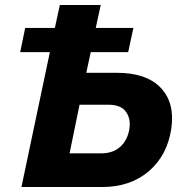

<svg xmlns="http://www.w3.org/2000/svg" viewBox="-20 -750 754 770"><path d="M449 -458Q567 -458 624.5 -398Q682 -338 667 -234Q651 -127 577 -63.5Q503 0 390 0H66L180 -541H61L81 -638H200L220 -730H384L364 -638H515L494 -541H344L326 -458ZM499 -234Q505 -275 484.5 -302.5Q464 -330 415 -330H299L259 -135H385Q434 -135 463 -162Q492 -189 499 -234Z"/></svg>

Font: Raleway-v4020 ExtraBold
Style: Italic
Weight: 800
Italic angle: -12°
Designer: Matt McInerney, Pablo Impallari, Rodrigo Fuenzalida
Foundry: Matt McInerney, Pablo Impallari, Rodrigo Fuenzalida
Version: Version 4.020;PS 004.020;hotconv 1.0.88;makeotf.lib2.5.64775